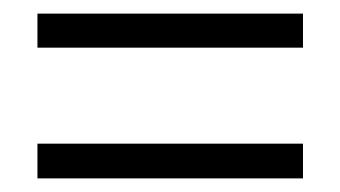

<svg xmlns="http://www.w3.org/2000/svg" viewBox="-20 -365 500 282"><path d="M35 -295V-345H425V-295ZM35 -103V-154H425V-103Z"/></svg>

Font: UnnaBold
Style: Bold
Weight: 700
Designer: Jorge de Buen Unna
Foundry: Omnibus-Type
Version: Version 2.008;hotconv 1.0.109;makeotfexe 2.5.65596